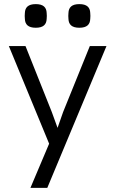

<svg xmlns="http://www.w3.org/2000/svg" viewBox="-20 -694 560 934"><path d="M498 -470H417L287 -149L260 -72L232 -149L104 -470H23L219 5L128 220H210ZM101 -602C102 -575 117 -559 154 -559C191 -559 206 -575 207 -602C208 -613 208 -620 207 -631C206 -658 191 -674 154 -674C117 -674 102 -658 101 -631C100 -620 100 -613 101 -602ZM313 -602C314 -575 329 -559 366 -559C403 -559 418 -575 419 -602C420 -613 420 -620 419 -631C418 -658 403 -674 366 -674C329 -674 314 -658 313 -631C312 -620 312 -613 313 -602Z"/></svg>

Font: Kreadon Medium
Style: Regular
Weight: 500
Designer: kohakuno
Foundry: StudioGnu
Version: Version 1.000;Glyphs 3.1.2 (3151)